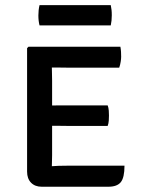

<svg xmlns="http://www.w3.org/2000/svg" viewBox="-20 -727 549 748"><path d="M465 -81.5Q465 -35 450.5 -17.2Q436 0.5 402 0.5H142.5Q116.5 0.5 101 -15.2Q85.5 -31 85.5 -58.5V-539.5L91 -545H449Q451 -534.5 451.5 -524.5Q452 -514.5 452 -506Q452 -498 450.2 -486.5Q448.5 -475 444.5 -463.5H239Q229 -463.5 213.5 -463.8Q198 -464 182 -464Q182 -453 182.5 -440.5Q183 -428 183 -413V-316Q198.5 -316.5 213.8 -316.5Q229 -316.5 239 -316.5H399.5Q403 -307 403.8 -295.8Q404.5 -284.5 404.5 -277Q404.5 -268.5 403.8 -257.2Q403 -246 399.5 -236.5H239Q229 -236.5 213.8 -236.8Q198.5 -237 183 -237V-122.5Q183 -110.5 182.5 -99.5Q182 -88.5 182 -79.5Q195 -80.5 208.8 -81Q222.5 -81.5 241.5 -81.5ZM134 -628Q129.5 -645.5 129.5 -667Q129.5 -688 134 -707H411.5Q413.5 -697 414.5 -688.5Q415.5 -680 415.5 -667.5Q415.5 -646 411.5 -628Z"/></svg>

Font: Signika Negative SC
Style: Regular
Weight: 400
Designer: Anna Giedryś
Foundry: Anna Giedryś
Version: Version 2.000; ttfautohint (v1.8.3) -l 8 -r 50 -G 200 -x 9 -